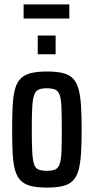

<svg xmlns="http://www.w3.org/2000/svg" viewBox="-20 -842 424 870"><path d="M193 8Q150 8 121 1Q92 -6 74.5 -23Q57 -40 48.5 -70Q40 -100 37.5 -145.5Q35 -191 35 -255Q35 -319 37.5 -364.5Q40 -410 48.5 -440Q57 -470 74.5 -487Q92 -504 121 -511Q150 -518 193 -518Q236 -518 264.5 -511Q293 -504 310 -487Q327 -470 335.5 -440Q344 -410 347 -364.5Q350 -319 350 -255Q350 -191 347 -145.5Q344 -100 335.5 -70Q327 -40 310 -23Q293 -6 264.5 1Q236 8 193 8ZM192 -68Q216 -68 230 -74Q244 -80 250.5 -99Q257 -118 258.5 -155.5Q260 -193 260 -255Q260 -317 258.5 -354.5Q257 -392 250.5 -411Q244 -430 230 -436Q216 -442 192 -442Q168 -442 154.5 -436Q141 -430 134.5 -411Q128 -392 126 -354.5Q124 -317 124 -255Q124 -193 126 -155.5Q128 -118 134 -99Q140 -80 154 -74Q168 -68 192 -68ZM151 -596V-681H232V-596ZM87 -758V-822H294V-758Z"/></svg>

Font: Saira ExtraCondensed SemiBold
Style: Regular
Weight: 600
Width: 2
Designer: Hector Gatti with collaboration of the Omnibus-Type team
Foundry: Omnibus-Type
Version: Version 1.101